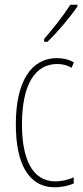

<svg xmlns="http://www.w3.org/2000/svg" viewBox="-20 -783 353 813"><path d="M308 -756V-763H278C244 -711 212 -671 167 -618V-606H181C220 -643 275 -707 308 -756ZM212 10C239 10 270 4 292 -6V-32C267 -21 240 -15 215 -15C114 -15 73 -114 73 -257C73 -427 130 -512 222 -512C244 -512 265 -507 283 -496L293 -519C272 -531 248 -537 221 -537C113 -537 47 -440 47 -256C47 -93 99 10 212 10Z"/></svg>

Font: Noto Sans Arabic ExtCond Thin
Style: Regular
Weight: 100
Width: 2
Designer: Monotype Design Team, Nadine Chahine, Nizar Qandah and Khaled Hosny
Foundry: Monotype Imaging Inc.
Version: Version 2.012